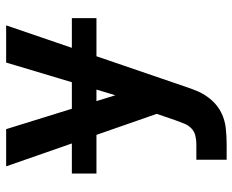

<svg xmlns="http://www.w3.org/2000/svg" viewBox="-88 -472 775 640"><g transform="rotate(-90 300.0 -152.5)"><path d="M87 215V114H139Q154 114 168 110.5Q182 107 192 97Q202 87 207.5 73.5Q213 60 218 46L240 -18L65 -520H189L302 -156L411 -520H535L330 79Q327 89 323 99Q319 109 315 119Q304 144 286 164.5Q268 185 244 197Q220 209 193 212Q166 215 139 215ZM41 -219V-301H559V-219Z"/></g></svg>

Font: Iosevka SS04 Extended
Style: Bold
Weight: 700
Width: 7
Monospace: yes
Designer: Belleve Invis
Foundry: Belleve Invis
Version: Version 19.0.0; ttfautohint (v1.8.4)